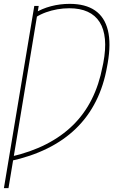

<svg xmlns="http://www.w3.org/2000/svg" viewBox="-81 -757 579 981"><path d="M116.7 -726.6 -37.6 204.1H-61L94.2 -726.6ZM-30.8 66.4 -26.9 43.9Q75.2 20.5 154.5 -20Q233.9 -60.5 292 -117.7Q350.1 -174.8 387.7 -249.8Q425.3 -324.7 442.9 -417L446.8 -435.5Q460 -504.9 455.1 -557.1Q450.2 -609.4 428 -644.3Q405.8 -679.2 366.9 -697Q328.1 -714.8 272.9 -714.8Q242.2 -714.8 211.9 -709.5Q181.6 -704.1 153.8 -694.1Q126 -684.1 102.1 -668.9L95.2 -689.5Q132.8 -712.9 179.2 -725.1Q225.6 -737.3 274.9 -737.3Q355.5 -737.3 404.5 -703.6Q453.6 -669.9 470.2 -602.5Q486.8 -535.2 469.2 -433.6L466.3 -418Q449.2 -319.8 409.4 -240.5Q369.6 -161.1 307.4 -100.6Q245.1 -40 160.4 1.7Q75.7 43.5 -30.8 66.4Z"/></svg>

Font: Inter 20pt Thin
Style: Italic
Weight: 250
Italic angle: -9.3988°
Version: Version 4.001;git-66647c0bb